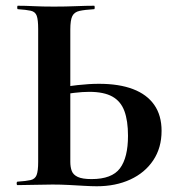

<svg xmlns="http://www.w3.org/2000/svg" viewBox="-20 -645 618 669"><path d="M317 4Q299 4 273.5 2.5Q248 1 220 -0.5Q192 -2 163 -2Q135 -2 100.5 -1Q66 0 41 0Q38 0 38 -6Q38 -12 41 -12Q71 -14 86.5 -17.5Q102 -21 107.5 -35Q113 -49 113 -81V-544Q113 -576 108 -590Q103 -604 87.5 -607.5Q72 -611 42 -613Q40 -613 40 -619Q40 -625 42 -625Q69 -625 98 -623.5Q127 -622 168 -622Q209 -622 244.5 -623.5Q280 -625 308 -625Q310 -625 310 -619Q310 -613 308 -613Q275 -611 257 -607Q239 -603 232 -589Q225 -575 225 -542V-81Q225 -63 230 -49.5Q235 -36 251 -28.5Q267 -21 299 -21Q370 -21 398 -58.5Q426 -96 426 -172Q426 -224 413.5 -258Q401 -292 371.5 -308.5Q342 -325 291 -325Q268 -325 238.5 -321.5Q209 -318 178 -312L172 -335Q210 -344 250.5 -348.5Q291 -353 325 -353Q395 -353 443.5 -334.5Q492 -316 517.5 -279.5Q543 -243 543 -189Q543 -130 514 -86.5Q485 -43 434 -19.5Q383 4 317 4Z"/></svg>

Font: Cormorant Infant Light
Style: Regular
Weight: 300
Designer: Christian Thalmann (Catharsis Fonts)
Foundry: Catharsis Fonts
Version: Version 4.001